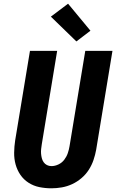

<svg xmlns="http://www.w3.org/2000/svg" viewBox="-20 -1010 640 1038"><path d="M258 8Q224 8 192.5 1.5Q161 -5 134.5 -22Q108 -39 90.5 -64.5Q73 -90 64.5 -120.5Q56 -151 56.5 -184.5Q57 -218 62 -251L142 -735H289L206 -231Q204 -218 202.5 -205Q201 -192 202 -179.5Q203 -167 206 -155Q209 -143 216 -133Q223 -123 234 -117.5Q245 -112 258 -112Q277 -112 296 -121Q315 -130 327.5 -146.5Q340 -163 346.5 -182Q353 -201 356 -220L441 -735H588L500 -201Q495 -173 485.5 -145Q476 -117 460 -92Q444 -67 420.5 -47Q397 -27 370 -14.5Q343 -2 314.5 3Q286 8 258 8ZM393 -786 255 -920 348 -990 469 -844Z"/></svg>

Font: Iosevka Heavy Extended Oblique
Style: Regular
Weight: 900
Width: 7
Italic angle: -9°
Monospace: yes
Designer: Belleve Invis
Foundry: Belleve Invis
Version: Version 32.5.0; ttfautohint (v1.8.4)